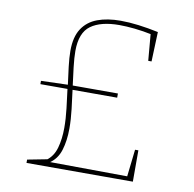

<svg xmlns="http://www.w3.org/2000/svg" viewBox="-78 -777 864 857"><g transform="rotate(10 353.5 -349.0)"><path d="M97 0V-15L195 -34L182 -29Q213 -51 224.5 -92Q236 -133 236 -183Q236 -225 230.5 -271Q225 -317 219 -363L229 -357H97V-372L227 -376L219 -370Q213 -414 208 -455Q203 -496 203 -527Q203 -590 227.5 -627.5Q252 -665 296.5 -681.5Q341 -698 401 -698Q439 -698 482.5 -692.5Q526 -687 573 -677L568 -543H553L542 -671L550 -661Q507 -670 468.5 -674Q430 -678 399 -678Q315 -678 270 -645.5Q225 -613 225 -530Q225 -500 230 -457Q235 -414 241 -370L231 -376H445V-357H234L242 -363Q248 -317 253.5 -271.5Q259 -226 259 -184Q259 -129 245.5 -85.5Q232 -42 196 -19L192 -22L559 -19L549 -10L564 -142H579V0Z"/></g></svg>

Font: Bitter Thin Thin
Style: Regular
Weight: 250
Version: Version 2.002